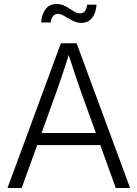

<svg xmlns="http://www.w3.org/2000/svg" viewBox="-20 -945 691 965"><path d="M17.6 0 286.1 -727.5H365.2L633.8 0H562L389.2 -478Q374.5 -519 357.2 -570.6Q339.8 -622.1 316.4 -696.3H334Q311 -621.6 293.5 -569.8Q275.9 -518.1 261.7 -478L88.9 0ZM144 -215.8V-276.4H506.8V-215.8ZM389.6 -830.1Q371.1 -830.1 354.5 -836.9Q337.9 -843.8 323.2 -852.8Q308.6 -861.8 295.7 -868.7Q282.7 -875.5 271 -875.5Q254.4 -875.5 245.4 -862.5Q236.3 -849.6 234.9 -832H187Q189 -872.1 208.5 -898.4Q228 -924.8 264.2 -924.8Q284.2 -924.8 300.3 -917.7Q316.4 -910.6 330.1 -901.4Q343.8 -892.1 356.4 -885Q369.1 -877.9 382.3 -877.9Q397.5 -877.9 406 -888.2Q414.6 -898.4 418.5 -921.4H465.3Q462.4 -879.9 442.6 -855Q422.9 -830.1 389.6 -830.1Z"/></svg>

Font: Inter 24pt Light
Style: Regular
Weight: 300
Designer: Rasmus Andersson
Foundry: rsms
Version: Version 4.001;git-66647c0bb